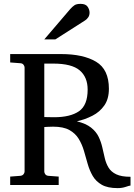

<svg xmlns="http://www.w3.org/2000/svg" viewBox="-20 -948 689 984"><path d="M583 16.1Q531.7 16.1 501.7 -1Q471.7 -18.1 455.3 -46.1Q439 -74.2 429.4 -107.9Q419.9 -141.6 410.2 -175Q400.4 -208.5 383.3 -236.6Q366.2 -264.6 335.4 -281.7Q304.7 -298.8 252 -298.8Q236.3 -298.8 222.4 -297.9Q208.5 -296.9 207 -296.9V-68.8Q207 -61.5 212.2 -54.7Q217.3 -47.9 228 -46.9L280.8 -43V0H32.2V-43L84 -46.9Q94.7 -47.9 100.3 -54.7Q106 -61.5 106 -68.8V-602.1Q106 -609.4 100.3 -616.5Q94.7 -623.5 84 -624L32.2 -627.9V-670.9H293Q406.7 -670.9 472.4 -631.6Q538.1 -592.3 538.1 -493.2Q538.1 -440.9 514.6 -407.5Q491.2 -374 453.9 -355Q416.5 -335.9 374 -326.2Q420.4 -314.9 446.5 -294.2Q472.7 -273.4 485.4 -247.1Q498 -220.7 504.4 -192.4Q510.7 -164.1 517.1 -137.2Q523.4 -110.4 536.4 -88.9Q549.3 -67.4 575.7 -54.7Q602.1 -42 648.9 -42V2.9Q642.6 3.4 624 9.8Q605.5 16.1 583 16.1ZM256.8 -347.2Q340.3 -347.2 384.8 -377.9Q429.2 -408.7 429.2 -488.8Q429.2 -552.7 388.4 -587.4Q347.7 -622.1 252.9 -622.1Q252.9 -622.1 242.2 -622.1Q231.4 -622.1 220 -622.1Q208.5 -622.1 207 -622.1V-348.1Q209.5 -348.1 227.3 -347.7Q245.1 -347.2 256.8 -347.2ZM439 -883.3Q439 -869.6 432.6 -859.9Q426.3 -850.1 416 -843.3L263.7 -746.1H207L339.8 -901.4Q351.1 -914.1 361.6 -921.1Q372.1 -928.2 393.1 -928.2Q418.9 -928.2 429 -913.6Q439 -898.9 439 -883.3Z"/></svg>

Font: Charis
Style: Regular
Weight: 400
Designer: Walt Agee, Miriam Martin, Annie Olsen, Victor Gaultney, Lorna Priest, Alan Ward, Bob Hallissy, Martin Hosken, Sharon Cor
Foundry: SIL Global
Version: Version 7.000